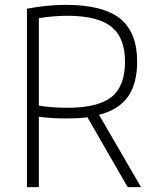

<svg xmlns="http://www.w3.org/2000/svg" viewBox="-20 -771 640 791"><path d="M340 -288Q320 -285 297.5 -284Q275 -283 250 -283Q225 -283 197.5 -284.5Q170 -286 140 -290V0H91V-735Q133 -743 173 -747Q213 -751 251 -751Q404 -751 474.5 -694.5Q545 -638 545 -517Q545 -426 507 -372.5Q469 -319 388 -298L561 0H506ZM257 -327Q384 -327 439.5 -371.5Q495 -416 495 -517Q495 -616 438.5 -661Q382 -706 257 -706Q230 -706 199.5 -703.5Q169 -701 140 -696V-336Q160 -332 192.5 -329.5Q225 -327 257 -327Z"/></svg>

Font: Encode Sans Narrow
Style: ExtraLight
Weight: 200
Designer: Pablo Impallari, Andres Torresi
Foundry: Pablo Impallari, Andres Torresi
Version: Version 1.000; ttfautohint (v1.00) -l 8 -r 50 -G 200 -x 14 -